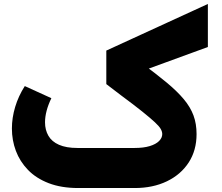

<svg xmlns="http://www.w3.org/2000/svg" viewBox="-20 -948 1120 968"><path d="M608 -202V0H375Q289 0 225.5 -24.5Q162 -49 121 -91.5Q80 -134 60 -187.5Q40 -241 40 -300Q40 -354 56.5 -409Q73 -464 105 -514L239 -453Q223 -420 215 -389.5Q207 -359 207 -331Q207 -293 224 -263.5Q241 -234 277.5 -218Q314 -202 370 -202ZM485 0Q477 0 471 -28Q465 -56 465 -102Q465 -147 471 -174.5Q477 -202 485 -202ZM485 0V-202H659Q704 -202 735 -211.5Q766 -221 782 -237Q798 -253 798 -272Q798 -284 790.5 -297.5Q783 -311 761 -331.5Q739 -352 698 -385Q657 -418 588 -469L516 -524L621 -684L691 -632Q767 -576 820 -532Q873 -488 906.5 -448Q940 -408 955.5 -366Q971 -324 971 -272Q971 -190 931.5 -129Q892 -68 821.5 -34Q751 0 659 0ZM516 -524V-693L1028 -928V-711Z"/></svg>

Font: Alexandria ExtraBold
Style: Regular
Weight: 800
Designer: Mohamed Gaber
Foundry: Kief Type Foundry
Version: Version 5.100